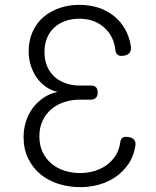

<svg xmlns="http://www.w3.org/2000/svg" viewBox="-20 -760 640 790"><path d="M518 -573Q522 -552 511.5 -541Q501 -530 479 -530Q469 -530 463 -535.5Q457 -541 455 -552Q449 -611 408.5 -647Q368 -683 306 -683Q275 -683 248.5 -673.5Q222 -664 203 -646.5Q184 -629 173.5 -603.5Q163 -578 163 -546Q163 -512 174.5 -486Q186 -460 205.5 -443Q225 -426 251.5 -417Q278 -408 307 -408H353Q368 -408 375 -401Q382 -394 382 -379Q382 -365 374.5 -357.5Q367 -350 353 -350H309Q275 -350 244.5 -340Q214 -330 191.5 -311Q169 -292 155.5 -264Q142 -236 142 -199Q142 -162 155.5 -134Q169 -106 191.5 -87Q214 -68 244.5 -58Q275 -48 309 -48Q341 -48 369 -56.5Q397 -65 419 -81Q441 -97 456 -120.5Q471 -144 475 -176Q477 -187 482.5 -192Q488 -197 498 -197Q521 -197 531 -186Q541 -175 536 -155Q529 -115 508 -84.5Q487 -54 457 -33Q427 -12 389.5 -1Q352 10 310 10Q263 10 220.5 -3.5Q178 -17 146.5 -43Q115 -69 96 -107.5Q77 -146 77 -196Q77 -229 86.5 -259.5Q96 -290 114 -314.5Q132 -339 158 -357Q184 -375 217 -382Q189 -388 166.5 -404.5Q144 -421 129 -443.5Q114 -466 106 -493Q98 -520 98 -548Q98 -593 114 -629Q130 -665 158.5 -689.5Q187 -714 225 -727Q263 -740 306 -740Q390 -740 447 -695.5Q504 -651 518 -573Z"/></svg>

Font: Maple Mono NL ExtraLight
Style: Regular
Weight: 275
Monospace: yes
Designer: subframe7536
Version: Version 7.000